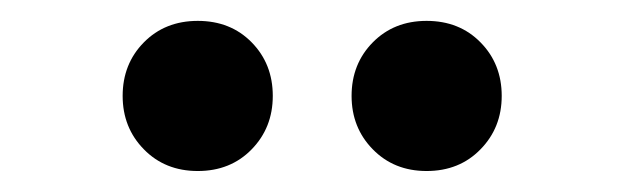

<svg xmlns="http://www.w3.org/2000/svg" viewBox="-20 -732 595 183"><path d="M168.5 -569Q137.3 -569 117.1 -589.7Q96.9 -610.3 96.9 -640.6Q96.9 -671.1 117.1 -691.6Q137.3 -712.1 168.5 -712.1Q199.8 -712.1 219.9 -691.6Q240 -671.1 240 -640.6Q240 -610.3 219.9 -589.7Q199.8 -569 168.5 -569ZM386.6 -569Q355.5 -569 335.3 -589.7Q315.1 -610.3 315.1 -640.6Q315.1 -671.1 335.3 -691.6Q355.5 -712.1 386.6 -712.1Q417.9 -712.1 438 -691.6Q458.2 -671.1 458.2 -640.6Q458.2 -610.3 438 -589.7Q417.9 -569 386.6 -569Z"/></svg>

Font: Source Sans 3 VF
Style: Regular
Weight: 200
Designer: Paul D. Hunt
Foundry: Adobe
Version: Version 3.046;hotconv 1.0.118;makeotfexe 2.5.65603